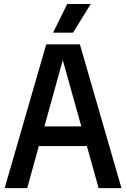

<svg xmlns="http://www.w3.org/2000/svg" viewBox="-20 -968 649 988"><path d="M4 0 218 -740H391L605 0H487.5L427 -216.5H180L120 0ZM208.5 -317.5H398.5L303 -658.5ZM253 -800 326 -947.5H447L356 -800Z"/></svg>

Font: Encode Sans Condensed SemiBold
Style: Regular
Weight: 600
Width: 3
Designer: Multiple Designers
Foundry: Impallari Type
Version: Version 3.000; ttfautohint (v1.8.3) -l 8 -r 50 -G 200 -x 14 